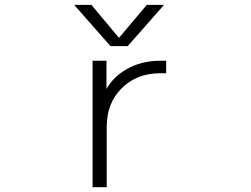

<svg xmlns="http://www.w3.org/2000/svg" viewBox="-20 -774 1040 795"><path d="M659.2 -753.9 508.8 -583H437.5L287.1 -753.9H358.4L472.7 -617.2L587.9 -753.9ZM420.9 -405.3Q449.2 -456.1 503.9 -487.3Q564.5 -522.5 643.6 -522.5H668V-470.7H643.6Q546.9 -470.7 484.4 -409.2Q421.9 -347.7 421.9 -248V1H363.3V-522.5H420.9Z"/></svg>

Font: Gen Shin Gothic Monospace Light
Style: Regular
Weight: 300
Designer: [Source Han Sans]
Ryoko NISHIZUKA  (kana & ideographs); Paul D. Hunt (Latin, Greek & Cyrillic); Wenlong ZHANG  (bopomofo
Version: Version 1.002.20150607